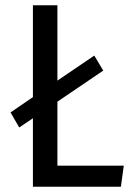

<svg xmlns="http://www.w3.org/2000/svg" viewBox="-20 -709 503 729"><path d="M450 -80 439 0H105V-260L53 -225L20 -282L103 -339L105 -340V-689H198V-403L338 -498L372 -441L198 -323V-80Z"/></svg>

Font: Fira Sans Condensed
Style: Regular
Weight: 400
Width: 3
Designer: bBox Type GmbH & Carrois Corporate GbR & Edenspiekermann AG
Foundry: bBox Type GmbH & Carrois Corporate GbR & Edenspiekermann AG
Version: Version 4.301